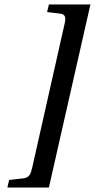

<svg xmlns="http://www.w3.org/2000/svg" viewBox="-20 -712 425 860"><path d="M13 128H199L385 -692H199L191 -658L249 -651C274 -648 276 -633 269 -604L124 40C117 69 111 84 83 87L21 94Z"/></svg>

Font: Heuristica
Style: Bold Italic
Weight: 700
Italic angle: -13°
Version: Version 1.0.1